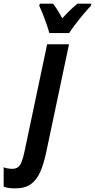

<svg xmlns="http://www.w3.org/2000/svg" viewBox="-147 -786 518 1046"><path d="M-64 240.2Q-80.6 240.2 -95.9 238.5Q-111.3 236.8 -127 231V125Q-118.2 129.4 -104.5 131.6Q-90.8 133.8 -81.1 133.8Q-61 133.8 -48.8 124.5Q-36.6 115.2 -28.6 94.2Q-20.5 73.2 -13.2 38.1L109.9 -544.9H229L104 46.9Q91.3 106.9 72.5 150.1Q53.7 193.4 21.7 216.8Q-10.3 240.2 -64 240.2ZM121.6 -606Q116.7 -625.5 107.4 -652.6Q98.1 -679.7 87.4 -706.8Q76.7 -733.9 66.9 -753.9L69.8 -766.1H141.6Q148.9 -757.3 157 -745.4Q165 -733.4 174.1 -718.5Q183.1 -703.6 191.9 -686Q215.8 -711.9 236.8 -732.2Q257.8 -752.4 274.9 -766.1H350.6L348.6 -754.9Q333 -738.8 309.3 -710.7Q285.6 -682.6 263.7 -653.8Q241.7 -625 230 -606Z"/></svg>

Font: Open Sans Condensed
Style: Italic
Weight: 400
Width: 3
Italic angle: -12°
Designer: Monotype Design Team
Foundry: Monotype Imaging Inc.
Version: Version 3.000